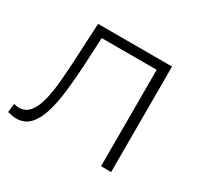

<svg xmlns="http://www.w3.org/2000/svg" viewBox="-117 -670 859 823"><g transform="rotate(30 312.0 -258.5)"><path d="M48 5Q38 5 27.5 3Q17 1 5 -2L10 -45Q16 -43 22.5 -42Q29 -41 34 -41Q68 -41 88 -66.5Q108 -92 118.5 -135Q129 -178 133.5 -232Q138 -286 141 -342L150 -522H516V0H466V-477H194L187 -338Q183 -269 176 -207.5Q169 -146 154.5 -98Q140 -50 114.5 -22.5Q89 5 48 5Z"/></g></svg>

Font: Montserrat Light
Style: Regular
Weight: 300
Designer: Julieta Ulanovsky
Foundry: Julieta Ulanovsky
Version: Version 9.000; ttfautohint (v1.8.4.7-5d5b)